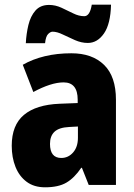

<svg xmlns="http://www.w3.org/2000/svg" viewBox="-20 -788 570 818"><path d="M284 -561Q373 -561 423.5 -511.5Q474 -462 474 -363V0H358L329 -73H326Q297 -30 263 -10Q229 10 172 10Q125 10 93.5 -13.5Q62 -37 46 -77Q30 -117 30 -167Q30 -255 82 -298.5Q134 -342 234 -346L311 -349V-363Q311 -437 251 -437Q224 -437 191.5 -426.5Q159 -416 122 -396L77 -512Q119 -536 171 -548.5Q223 -561 284 -561ZM275 -247Q232 -245 212.5 -227Q193 -209 193 -175Q193 -115 241 -115Q271 -115 291.5 -138.5Q312 -162 312 -201V-249ZM90 -604Q92 -644 101 -681.5Q110 -719 131 -743Q152 -767 189 -767Q216 -767 242 -755Q268 -743 292 -731Q316 -719 339 -719Q363 -719 371 -768H453Q451 -686 423 -645.5Q395 -605 354 -605Q327 -605 299.5 -617Q272 -629 247.5 -641Q223 -653 204 -653Q195 -653 185 -643Q175 -633 172 -604Z"/></svg>

Font: Noto Sans Bengali Condensed ExtraBold
Style: Regular
Weight: 800
Width: 3
Designer: Joana Ranito - Universal Thirst; Jelle Bosma - Monotype Design Team
Foundry: Universal Thirst ehf.
Version: Version 3.000; ttfautohint (v1.8.4.7-5d5b)